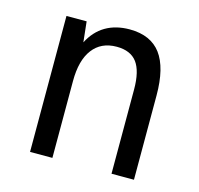

<svg xmlns="http://www.w3.org/2000/svg" viewBox="-87 -653 775 746"><g transform="rotate(15 301.0 -280.0)"><path d="M95.2 0H185.1V-309.1C185.1 -364.7 196.3 -407.7 219.2 -437.5C241.2 -466.3 272.5 -481.9 315.4 -481.9C352.5 -481.9 379.9 -470.2 397 -447.3C414.1 -424.3 422.9 -388.2 422.9 -338.9V0H513.2V-338.9C513.2 -413.1 499.5 -468.8 472.2 -505.4C445.8 -540.5 404.8 -560.1 346.7 -560.1C310.1 -560.1 277.3 -552.2 250 -536.1C222.7 -520 201.2 -496.1 185.1 -464.8L176.3 -546.9H95.2Z"/></g></svg>

Font: Hack
Style: Regular
Weight: 400
Monospace: yes
Designer: Christopher Simpkins
Foundry: Christopher Simpkins
Version: Version 2.010